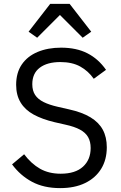

<svg xmlns="http://www.w3.org/2000/svg" viewBox="-20 -955 621 987"><path d="M289 12Q205 12 144.5 -20.5Q84 -53 42 -110L104 -162Q141 -113 186 -87.5Q231 -62 292 -62Q367 -62 406.5 -98Q446 -134 446 -194Q446 -227 433 -250Q420 -273 391.5 -288.5Q363 -304 317 -314L260 -327Q197 -342 153 -366Q109 -390 86 -428Q63 -466 63 -519Q63 -581 92 -623.5Q121 -666 173.5 -688Q226 -710 294 -710Q373 -710 429.5 -681Q486 -652 525 -596L462 -550Q434 -590 392.5 -613Q351 -636 290 -636Q223 -636 184.5 -607Q146 -578 146 -522Q146 -489 160.5 -467Q175 -445 204 -430.5Q233 -416 277 -406L334 -393Q402 -378 445 -352Q488 -326 508.5 -288Q529 -250 529 -198Q529 -134 500 -87Q471 -40 417.5 -14Q364 12 289 12ZM238 -935H338L449 -792L405 -761L288 -878L171 -761L127 -792Z"/></svg>

Font: IBM Plex Sans Var
Style: Regular
Weight: 400
Designer: Mike Abbink, Paul van der Laan, Pieter van Rosmalen
Foundry: Bold Monday
Version: Version 3.000